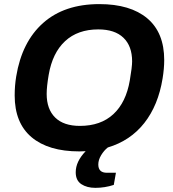

<svg xmlns="http://www.w3.org/2000/svg" viewBox="-20 -718 833 926"><path d="M362.8 12.2Q213.4 12.2 132.1 -56.4Q50.8 -125 50.8 -257.8Q50.8 -304.7 58.1 -349.1Q85.4 -516.1 188 -607.2Q290.5 -698.2 459 -698.2Q608.4 -698.2 690.2 -629.6Q772 -561 772 -428.2Q772 -387.7 764.2 -339.8Q743.2 -210 675.8 -124.5Q608.4 -39.1 500 -6.8Q481.4 7.8 467.8 30.5Q454.1 53.2 454.1 75.2Q454.1 115.2 495.1 115.2H539.1L528.8 173.8Q485.4 188 439.9 188Q399.4 188 372.3 170.2Q345.2 152.3 345.2 112.8Q345.2 61 393.1 11.2Q383.3 12.2 362.8 12.2ZM365.2 -110.8Q465.8 -110.8 526.9 -167.5Q587.9 -224.1 606 -330.1Q617.2 -395 617.2 -421.9Q617.2 -495.6 575.4 -535.9Q533.7 -576.2 454.1 -576.2Q355 -576.2 293.9 -519.5Q232.9 -462.9 214.8 -356.9Q205.1 -300.3 205.1 -265.1Q205.1 -191.4 246.1 -151.1Q287.1 -110.8 365.2 -110.8Z"/></svg>

Font: Archivo
Style: Bold Italic
Weight: 700
Italic angle: -10°
Designer: Hector Gatti
Foundry: Omnibus-Type
Version: Version 2.001